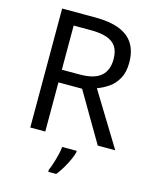

<svg xmlns="http://www.w3.org/2000/svg" viewBox="-135 -803 892 1113"><g transform="rotate(15 311.0 -246.5)"><path d="M294 -714Q383 -714 440.5 -691.5Q498 -669 526 -624Q554 -579 554 -511Q554 -454 533 -416Q512 -378 479.5 -355.5Q447 -333 411 -320L607 0H502L329 -295H187V0H97V-714ZM289 -636H187V-371H294Q381 -371 421 -405.5Q461 -440 461 -507Q461 -554 442.5 -582Q424 -610 386 -623Q348 -636 289 -636ZM392 70Q388 88 375.5 115.5Q363 143 346.5 171Q330 199 312 221H264V209Q272 192 280.5 165.5Q289 139 296 110.5Q303 82 305 61H392Z"/></g></svg>

Font: Noto Sans Georgian
Style: Regular
Weight: 400
Designer: Monotype Design Team, Akaki Razmadze
Foundry: Google LLC
Version: Version 2.002